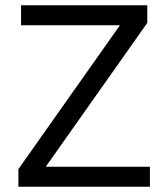

<svg xmlns="http://www.w3.org/2000/svg" viewBox="-20 -710 640 730"><path d="M50 0V-67L436 -614H60V-690H540V-623L154 -76H550V0Z"/></svg>

Font: Oxanium ExtraLight
Style: Regular
Weight: 400
Version: Version 2.000